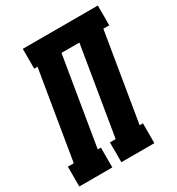

<svg xmlns="http://www.w3.org/2000/svg" viewBox="-187 -846 882 957"><g transform="rotate(-30 254.5 -367.5)"><path d="M-11 0V-114H23L107 -621H88V-735H520V-621H486L402 -114H421V0H231V-114H264L348 -621H245L161 -114H179V0Z"/></g></svg>

Font: Iosevka Slab Heavy
Style: Italic
Weight: 900
Italic angle: -9°
Monospace: yes
Designer: Belleve Invis
Foundry: Belleve Invis
Version: Version 11.1.0; ttfautohint (v1.8.3)